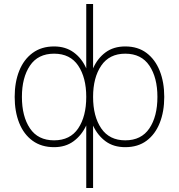

<svg xmlns="http://www.w3.org/2000/svg" viewBox="-20 -722 890 955"><path d="M409 213V-98Q386 -49 346 -19.5Q306 10 249 10Q186 10 142 -22Q98 -54 75.5 -110.5Q53 -167 53 -240Q53 -313 75.5 -369.5Q98 -426 142 -458.5Q186 -491 249 -491Q306 -491 346.5 -461.5Q387 -432 409 -382V-702H443V-382Q465 -432 505 -461.5Q545 -491 603 -491Q666 -491 709 -458.5Q752 -426 774.5 -369.5Q797 -313 797 -240Q797 -167 774.5 -110.5Q752 -54 709 -22Q666 10 603 10Q545 10 505.5 -19Q466 -48 443 -97V213ZM249 -24Q329 -24 369 -83.5Q409 -143 409 -240Q409 -336 369 -395.5Q329 -455 249 -455Q169 -455 129 -395.5Q89 -336 89 -240Q89 -143 129 -83.5Q169 -24 249 -24ZM603 -24Q683 -24 723 -83.5Q763 -143 763 -240Q763 -336 723 -395.5Q683 -455 603 -455Q524 -455 483.5 -395.5Q443 -336 443 -240Q443 -143 483.5 -83.5Q524 -24 603 -24Z"/></svg>

Font: Zen Kaku Gothic Antique Light
Style: Regular
Weight: 300
Designer: Yoshimichi Ohira
Foundry: Positype
Version: Version 1.001